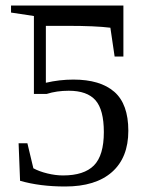

<svg xmlns="http://www.w3.org/2000/svg" viewBox="-20 -675 540 705"><path d="M219.2 9.8Q126.5 9.8 53.7 -11.2L48.3 -148.9H80.6L102.5 -57.1Q124 -45.4 154.1 -38.1Q184.1 -30.8 211.4 -30.8Q288.6 -30.8 325 -67.6Q361.3 -104.5 361.3 -189.9Q361.3 -272 330.6 -306.9Q299.8 -341.8 232.4 -341.8Q188 -341.8 151.4 -330.1H104.5V-616.2L20.5 -628.9V-654.8H433.1V-467.3H400.9L385.3 -573.2Q330.6 -580.1 227.1 -580.1H148.4V-371.1Q198.2 -382.8 249.5 -382.8Q348.1 -382.8 399.7 -337.9Q451.2 -293 451.2 -194.8Q451.2 -96.2 391.1 -43.2Q331.1 9.8 219.2 9.8Z"/></svg>

Font: Times New Roman
Style: Regular
Weight: 400
Designer: Steve Matteson
Foundry: Ascender Corporation
Version: Version 2.00.3